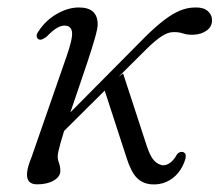

<svg xmlns="http://www.w3.org/2000/svg" viewBox="-20 -485 588 514"><path d="M258 -249.5 309.5 -288.5 373.5 -92.5Q382.5 -66 392.2 -55.5Q402 -45 415 -42.5Q425.5 -42 435.5 -49.2Q445.5 -56.5 454 -72Q460.5 -80 470 -78Q475 -76 476.5 -72Q478 -68 476.5 -60Q470 -38 456.8 -22Q443.5 -6 425.2 2Q407 10 385.5 8.5Q361 6.5 345.8 -9.5Q330.5 -25.5 319 -62ZM241.5 -419.5Q241.5 -409 233.8 -381.8Q226 -354.5 213.8 -318Q201.5 -281.5 188 -241.8Q174.5 -202 162 -165.5Q149.5 -129 142 -102.2Q134.5 -75.5 134.5 -66Q134.5 -57.5 138 -48.2Q141.5 -39 141.5 -27.5Q141.5 -12 124 -1.8Q106.5 8.5 79.5 8.5Q64.5 8.5 57.8 0.8Q51 -7 52.5 -23Q54 -39 64 -63L158 -333.5Q175 -382 172.8 -399.2Q170.5 -416.5 152.5 -416.5Q143.5 -416.5 132.2 -410Q121 -403.5 104.5 -386.5Q98 -382 93 -379.8Q88 -377.5 83 -380Q78.5 -382.5 78.2 -388.5Q78 -394.5 83 -401Q102.5 -431 132.5 -448Q162.5 -465 191 -465Q217 -465 229.2 -453.5Q241.5 -442 241.5 -419.5ZM132 -115 127 -142.5 371 -388.5Q398 -415 419.8 -431.5Q441.5 -448 461.5 -456.5Q481.5 -465 503.5 -465Q525 -465.5 536.5 -455.2Q548 -445 547.5 -430Q547.5 -413.5 533.2 -403.2Q519 -393 498 -392Q481.5 -391.5 470 -395.5Q458.5 -399.5 443.5 -399Q430 -399 413.2 -388.2Q396.5 -377.5 374 -355.5Z"/></svg>

Font: Fraunces Light
Style: Italic
Weight: 300
Italic angle: -16°
Version: Version 1.000;[b76b70a41]